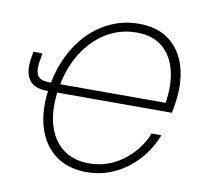

<svg xmlns="http://www.w3.org/2000/svg" viewBox="-82 -826 982 924"><g transform="rotate(10 409.0 -363.5)"><path d="M398.4 9.8Q307.1 9.8 245.4 -36.6Q183.6 -83 158.7 -167Q133.8 -251 151.9 -364.3Q166 -448.7 199.5 -517.3Q232.9 -585.9 282.2 -635Q331.5 -684.1 393.1 -710.7Q454.6 -737.3 524.9 -737.3Q616.2 -737.3 674.6 -692.1Q732.9 -647 755.6 -567.1Q778.3 -487.3 761.2 -383.3L754.4 -342.8H182.1L189 -384.8H731.9L715.3 -379.4Q730.5 -471.7 713.1 -542.5Q695.8 -613.3 647.5 -653.6Q599.1 -693.8 520.5 -693.8Q440.9 -693.8 373.5 -653.3Q306.2 -612.8 260 -538.8Q213.9 -464.8 197.3 -364.7Q180.7 -263.2 201.2 -189Q221.7 -114.7 273.4 -74.2Q325.2 -33.7 402.8 -33.7Q453.1 -33.7 496.6 -50Q540 -66.4 575.2 -94.2Q610.4 -122.1 636 -156.5Q661.6 -190.9 675.3 -227.5H722.7Q707.5 -184.6 678.2 -142.3Q648.9 -100.1 607.2 -65.7Q565.4 -31.2 512.7 -10.7Q460 9.8 398.4 9.8ZM46.9 -516.1H90.8L85 -481Q79.1 -445.8 83.3 -424.6Q87.4 -403.3 103.3 -394Q119.1 -384.8 148.4 -384.8H170.9L164.1 -342.8H141.1Q81.1 -342.8 55.7 -378.9Q30.3 -415 41.5 -482.9Z"/></g></svg>

Font: Inter ExtraLight
Style: Italic
Weight: 250
Italic angle: -9.3988°
Designer: Rasmus Andersson
Foundry: rsms
Version: Version 4.001;git-66647c0bb